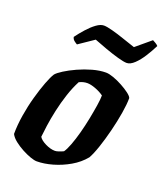

<svg xmlns="http://www.w3.org/2000/svg" viewBox="-133 -807 766 896"><g transform="rotate(20 250.0 -358.5)"><path d="M155 0Q143 0 123 -7Q103 -14 80.5 -26Q58 -38 39 -53Q20 -68 12 -84Q12 -128 20 -177.5Q28 -227 41 -273.5Q54 -320 67.5 -355.5Q81 -391 92 -408Q101 -419 125.5 -434.5Q150 -450 183 -465Q216 -480 251.5 -490Q287 -500 318 -500Q333 -500 355.5 -492Q378 -484 401 -471.5Q424 -459 440.5 -446.5Q457 -434 460 -425Q460 -394 452.5 -349Q445 -304 433 -256Q421 -208 407 -166.5Q393 -125 380 -102Q353 -69 314 -46.5Q275 -24 233 -12Q191 0 155 0ZM218 -75Q225 -75 237 -79Q249 -83 259 -88Q269 -102 280 -131Q291 -160 301 -197Q311 -234 318.5 -272Q326 -310 331 -342Q336 -374 336 -393Q318 -406 294 -415Q270 -424 253 -424Q233 -424 213 -414Q195 -380 181 -337.5Q167 -295 157.5 -251.5Q148 -208 143 -172Q138 -136 136 -115Q145 -100 170.5 -87.5Q196 -75 218 -75ZM392 -575Q378 -575 347.5 -583.5Q317 -592 282.5 -604.5Q248 -617 220 -628L145 -577Q139 -580 130 -587Q121 -594 119 -605Q135 -627 155.5 -650Q176 -673 196.5 -688Q217 -703 234 -703Q248 -703 276.5 -695.5Q305 -688 338 -676.5Q371 -665 399 -656L472 -717Q477 -714 485.5 -709.5Q494 -705 500 -698Q486 -670 468 -641.5Q450 -613 430 -594Q410 -575 392 -575Z"/></g></svg>

Font: Texturina 72pt 72pt ExtraBold
Style: Italic
Weight: 800
Italic angle: -11°
Designer: Guillermo Torres Carreño
Foundry: Omnibus-Type
Version: Version 1.002; ttfautohint (v1.8.3)